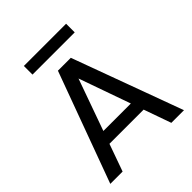

<svg xmlns="http://www.w3.org/2000/svg" viewBox="-234 -1006 1148 1148"><g transform="rotate(-45 340.0 -432.0)"><path d="M29 0 286 -700H395L652 0H545L340 -580L133 0ZM145 -173 173 -253H502L530 -173ZM162 -791V-864H519V-791Z"/></g></svg>

Font: DM Sans 10pt Medium
Style: Regular
Weight: 500
Version: Version 4.004;gftools[0.9.30]